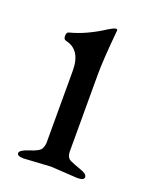

<svg xmlns="http://www.w3.org/2000/svg" viewBox="-93 -487 431 545"><g transform="rotate(20 122.5 -215.0)"><path d="M51.8 -24.4Q80.1 -33.2 85 -43Q89.8 -52.7 89.8 -62V-278.8Q89.8 -341.8 43 -352.1Q35.2 -353.5 35.2 -364.3Q35.2 -375 42 -377Q90.8 -389.2 144 -423.8Q168.9 -439 168.9 -429.2Q160.2 -337.4 160.2 -293.9V-62Q160.2 -42 172.9 -36.1Q185.5 -30.3 205.6 -23.4Q226.1 -16.6 226.1 -6.8Q226.1 2.9 206.1 2.9L125 -2L43.9 2.9Q23.9 2.9 23.9 -6.3Q23.9 -15.6 51.8 -24.4Z"/></g></svg>

Font: EBGaramond
Style: Regular
Weight: 400
Version: Version 000.012g